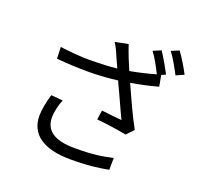

<svg xmlns="http://www.w3.org/2000/svg" viewBox="-150 -1030 1301 1245"><g transform="rotate(20 500.0 -408.0)"><path d="M883 -861 830 -839C859 -800 890 -744 913 -700L967 -724C948 -762 910 -825 883 -861ZM773 -822 719 -799C746 -763 777 -706 797 -665C737 -648 682 -635 622 -624C599 -676 581 -720 558 -787L468 -769C485 -742 494 -725 510 -686L543 -613C489 -607 431 -604 369 -604C362 -604 296 -600 151 -619L154 -539C227 -532 295 -529 363 -529C370 -529 446 -526 575 -542C582 -525 590 -506 601 -485L630 -422C649 -379 668 -339 683 -308C650 -311 580 -318 543 -323L534 -258C599 -253 698 -237 740 -229L786 -277C740 -360 688 -476 653 -554C717 -565 779 -578 839 -595L825 -671L854 -684C833 -724 797 -787 773 -822ZM281 -297 200 -304C184 -248 173 -196 173 -153C173 -28 268 45 459 45C589 45 658 33 719 22L720 -60C647 -44 593 -33 460 -33C312 -33 253 -85 253 -173C253 -202 265 -260 281 -297Z"/></g></svg>

Font: Spoqa Han Sans Neo
Style: Regular
Weight: 400
Designer: [Spoqa Han Sans Neo] Dong-huui Kim ___ Younghwa Kang ___ Yujin Lee ___ [Noto Sans] Ryoko NISHIZUKA ____ (kana & ideograp
Foundry: Spoqa (http://www.spoqa-han-sans.com)
Version: Version 1.100;hotconv 1.0.109;makeotfexe 2.5.65596